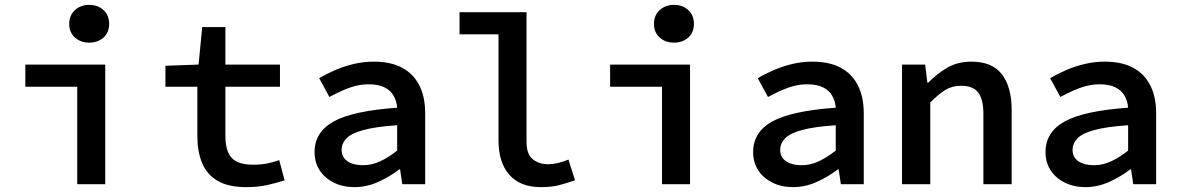

<svg xmlns="http://www.w3.org/2000/svg" viewBox="-20 -756 4840 788"><path d="M297 0V-400H84V-491H412V0ZM346 -581Q311 -581 287.5 -602Q264 -623 264 -658Q264 -693 287.5 -714.5Q311 -736 346 -736Q382 -736 405 -714.5Q428 -693 428 -658Q428 -623 405 -602Q382 -581 346 -581Z M991 12Q916 12 872 -14.5Q828 -41 809 -88Q790 -135 790 -197V-400H659V-486L795 -491L810 -645H905V-491H1129V-400H905V-198Q905 -158 916 -131.5Q927 -105 952 -92.5Q977 -80 1018 -80Q1050 -80 1076 -85Q1102 -90 1126 -99L1148 -16Q1115 -5 1077 3.5Q1039 12 991 12Z M1435 12Q1387 12 1350 -6.5Q1313 -25 1292 -57Q1271 -89 1271 -132Q1271 -214 1349.5 -257.5Q1428 -301 1610 -314Q1608 -341 1595.5 -363Q1583 -385 1558 -397.5Q1533 -410 1493 -410Q1465 -410 1438 -403Q1411 -396 1384.5 -384Q1358 -372 1332 -358L1290 -435Q1320 -453 1356 -468.5Q1392 -484 1432 -493.5Q1472 -503 1514 -503Q1583 -503 1629.5 -478.5Q1676 -454 1700.5 -406.5Q1725 -359 1725 -291V0H1631L1622 -61H1619Q1580 -31 1532.5 -9.5Q1485 12 1435 12ZM1470 -78Q1507 -78 1541.5 -94.5Q1576 -111 1610 -138V-242Q1522 -236 1472 -222.5Q1422 -209 1402 -188Q1382 -167 1382 -141Q1382 -119 1394 -105Q1406 -91 1425.5 -84.5Q1445 -78 1470 -78Z M2200 12Q2115 12 2070.5 -38.5Q2026 -89 2026 -179V-615H1866V-706H2141V-173Q2141 -123 2166.5 -102.5Q2192 -82 2229 -82Q2248 -82 2268 -86.5Q2288 -91 2313 -101L2340 -16Q2305 -4 2274.5 4Q2244 12 2200 12Z M2697 0V-400H2484V-491H2812V0ZM2746 -581Q2711 -581 2687.5 -602Q2664 -623 2664 -658Q2664 -693 2687.5 -714.5Q2711 -736 2746 -736Q2782 -736 2805 -714.5Q2828 -693 2828 -658Q2828 -623 2805 -602Q2782 -581 2746 -581Z M3235 12Q3187 12 3150 -6.5Q3113 -25 3092 -57Q3071 -89 3071 -132Q3071 -214 3149.5 -257.5Q3228 -301 3410 -314Q3408 -341 3395.5 -363Q3383 -385 3358 -397.5Q3333 -410 3293 -410Q3265 -410 3238 -403Q3211 -396 3184.5 -384Q3158 -372 3132 -358L3090 -435Q3120 -453 3156 -468.5Q3192 -484 3232 -493.5Q3272 -503 3314 -503Q3383 -503 3429.5 -478.5Q3476 -454 3500.5 -406.5Q3525 -359 3525 -291V0H3431L3422 -61H3419Q3380 -31 3332.5 -9.5Q3285 12 3235 12ZM3270 -78Q3307 -78 3341.5 -94.5Q3376 -111 3410 -138V-242Q3322 -236 3272 -222.5Q3222 -209 3202 -188Q3182 -167 3182 -141Q3182 -119 3194 -105Q3206 -91 3225.5 -84.5Q3245 -78 3270 -78Z M3682 0V-491H3777L3786 -417H3790Q3825 -453 3867.5 -478Q3910 -503 3967 -503Q4052 -503 4092 -451Q4132 -399 4132 -304V0H4016V-289Q4016 -348 3995 -376Q3974 -404 3924 -404Q3888 -404 3860 -387Q3832 -370 3798 -335V0Z M4435 12Q4387 12 4350 -6.5Q4313 -25 4292 -57Q4271 -89 4271 -132Q4271 -214 4349.5 -257.5Q4428 -301 4610 -314Q4608 -341 4595.5 -363Q4583 -385 4558 -397.5Q4533 -410 4493 -410Q4465 -410 4438 -403Q4411 -396 4384.5 -384Q4358 -372 4332 -358L4290 -435Q4320 -453 4356 -468.5Q4392 -484 4432 -493.5Q4472 -503 4514 -503Q4583 -503 4629.5 -478.5Q4676 -454 4700.5 -406.5Q4725 -359 4725 -291V0H4631L4622 -61H4619Q4580 -31 4532.5 -9.5Q4485 12 4435 12ZM4470 -78Q4507 -78 4541.5 -94.5Q4576 -111 4610 -138V-242Q4522 -236 4472 -222.5Q4422 -209 4402 -188Q4382 -167 4382 -141Q4382 -119 4394 -105Q4406 -91 4425.5 -84.5Q4445 -78 4470 -78Z"/></svg>

Font: Source Code Pro SemiBold
Style: Regular
Weight: 600
Monospace: yes
Designer: Paul D. Hunt, Teo Tuominen
Foundry: Adobe Systems Incorporated
Version: Version 1.018;hotconv 1.0.116;makeotfexe 2.5.65601